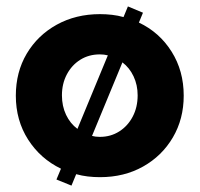

<svg xmlns="http://www.w3.org/2000/svg" viewBox="-20 -542 622 598"><path d="M202.6 36.1 155.8 17.1 169.9 -16.6Q106 -47.4 67.6 -107.2Q29.3 -167 29.3 -244.1Q29.3 -317.4 63.2 -374.8Q97.2 -432.1 156.7 -465.1Q216.3 -498 291.5 -498Q310.5 -498 329.1 -495.8Q347.7 -493.7 364.7 -488.8L378.4 -522L425.3 -502.4L412.6 -471.7Q476.6 -441.4 514.4 -381.3Q552.2 -321.3 552.2 -244.1Q552.2 -171.4 518.3 -113.8Q484.4 -56.2 425.5 -23.2Q366.7 9.8 291.5 9.8Q272 9.8 253.4 7.6Q234.9 5.4 217.3 0.5ZM221.2 -140.6 315.9 -369.6Q304.2 -372.6 291 -372.6Q256.8 -372.6 230.2 -356Q203.6 -339.4 188.2 -310.3Q172.9 -281.2 172.9 -245.1Q172.9 -211.4 185.8 -184.3Q198.7 -157.2 221.2 -140.6ZM291 -115.7Q324.7 -115.7 351.3 -132.6Q377.9 -149.4 393.3 -178.7Q408.7 -208 408.7 -245.1Q408.7 -277.3 396 -304.2Q383.3 -331.1 361.3 -347.7L266.6 -118.7Q277.3 -115.7 291 -115.7Z"/></svg>

Font: Kumbh Sans
Style: Bold
Weight: 700
Version: Version 1.005